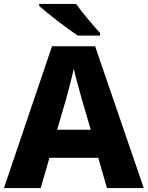

<svg xmlns="http://www.w3.org/2000/svg" viewBox="-20 -1017 747 971"><path d="M365 -997H178V-987C220 -949 321 -871 374 -837H486V-850C453 -887 396 -952 365 -997ZM521 -66H707L461 -783H243L0 -66H186L230 -219H477ZM397 -504 439 -361H269L311 -504C320 -538 344 -625 353 -669C363 -625 387 -539 397 -504Z"/></svg>

Font: Noto Sans Malayalam UI ExtraBold
Style: Regular
Weight: 800
Designer: Jelle Bosma - Monotype Design Team
Foundry: Monotype Imaging Inc.
Version: Version 2.104